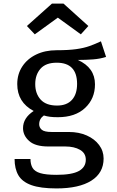

<svg xmlns="http://www.w3.org/2000/svg" viewBox="-20 -834 655 1073"><path d="M544.1 -603.1 572.8 -515.9Q539 -505.1 500.3 -502.1Q461.5 -499 414.9 -499Q510.8 -455.9 510.8 -362.6Q510.8 -282.6 455.6 -230.8Q400.5 -179 303.1 -179Q277.4 -179 259.5 -181.3Q241.5 -183.6 225.1 -188.7Q199 -170.3 199 -139.5Q199 -121.5 213.3 -109Q227.7 -96.4 269.2 -96.4H365.1Q421 -96.4 464.9 -76.9Q508.7 -57.4 533.8 -23.8Q559 9.7 559 51.8Q559 132.3 490.5 175.6Q422.1 219 295.4 219Q206.2 219 155.1 200.5Q104.1 182.1 82.8 145.6Q61.5 109.2 61.5 54.4H150.3Q150.3 84.6 162.1 104.4Q173.8 124.1 205.1 133.6Q236.4 143.1 295.4 143.1Q382.6 143.1 421 121.5Q459.5 100 459.5 58.5Q459.5 22.1 427.2 3.3Q394.9 -15.4 344.6 -15.4H249.7Q176.9 -15.4 142.8 -46.2Q108.7 -76.9 108.7 -117.9Q108.7 -174.9 168.2 -213.8Q76.4 -262.1 76.4 -364.1Q76.4 -419.5 104.4 -462.3Q132.3 -505.1 182.1 -529.2Q231.8 -553.3 296.4 -553.3Q363.6 -553.3 406.7 -559.5Q449.7 -565.6 481 -576.9Q512.3 -588.2 544.1 -603.1ZM296.9 -483.6Q235.9 -483.6 206.4 -450Q176.9 -416.4 176.9 -364.1Q176.9 -310.8 207.2 -277.4Q237.4 -244.1 299 -244.1Q353.3 -244.1 382.1 -275.9Q410.8 -307.7 410.8 -365.1Q410.8 -483.6 296.9 -483.6ZM174.4 -642.1 130.3 -688.7 270.3 -813.8H334.9L473.8 -688.7L431.8 -642.1L303.1 -735.4Z"/></svg>

Font: Fira Code Retina
Style: Regular
Weight: 450
Monospace: yes
Designer: Carrois Corporate, Edenspiekermann AG, Nikita Prokopov
Foundry: Carrois Corporate, Edenspiekermann AG, Nikita Prokopov
Version: Version 6.002